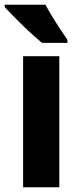

<svg xmlns="http://www.w3.org/2000/svg" viewBox="-37 -786 329 806"><path d="M212 0H60V-550H212ZM154 -766Q165 -745 182 -717Q199 -689 217 -662Q235 -635 246 -619V-606H139Q125 -618 103 -637.5Q81 -657 58 -679.5Q35 -702 15 -722.5Q-5 -743 -17 -756V-766Z"/></svg>

Font: Noto Sans Arabic Cond ExtBd
Style: Regular
Weight: 800
Width: 3
Designer: Monotype Design Team, Nadine Chahine, Nizar Qandah and Khaled Hosny
Foundry: Monotype Imaging Inc.
Version: Version 2.012; ttfautohint (v1.8.4.7-5d5b)